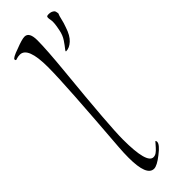

<svg xmlns="http://www.w3.org/2000/svg" viewBox="-226 -606 670 670"><g transform="rotate(-45 109.0 -271.0)"><path d="M73 52Q37 52 37 -38Q37 -51 37.5 -63Q38 -75 39 -88Q50 -229 56 -322Q62 -415 62 -461Q62 -561 23 -561Q14 -561 5 -558Q4 -557 2 -557Q-2 -557 -2 -562Q-2 -569 33 -581Q66 -594 79 -594Q102 -594 102 -553Q102 -531 99.5 -494Q97 -457 92 -406Q68 -162 68 -97Q68 22 100 22Q108 22 115 17Q122 12 129 4L144 -13Q147 -13 147 -7Q147 6 117 29Q88 52 73 52ZM146 -455Q142 -455 149 -463.5Q156 -472 166.5 -487.5Q177 -503 181 -524Q188 -557 185 -570.5Q182 -584 185 -588Q187 -590 194 -590Q208 -590 216 -582Q218 -579 218.5 -576Q219 -573 220 -568Q216 -559 213 -545Q210 -531 204 -515Q194 -484 178 -469.5Q162 -455 146 -455Z"/></g></svg>

Font: Shalimar
Style: Regular
Weight: 400
Designer: Robert E. Leuschke
Foundry: Robert E. Leuschke
Version: Version 1.010; ttfautohint (v1.8.3)